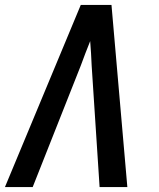

<svg xmlns="http://www.w3.org/2000/svg" viewBox="-23 -755 643 775"><path d="M-3 0 201 -490 303 -735H427L491 0H379L347 -490Q346 -515 344.5 -539.5Q343 -564 341 -589Q331 -564 321.5 -539.5Q312 -515 303 -490L109 0Z"/></svg>

Font: Iosevka Semibold Extended
Style: Italic
Weight: 600
Width: 7
Italic angle: -9°
Monospace: yes
Designer: Belleve Invis
Foundry: Belleve Invis
Version: Version 32.5.0; ttfautohint (v1.8.4)